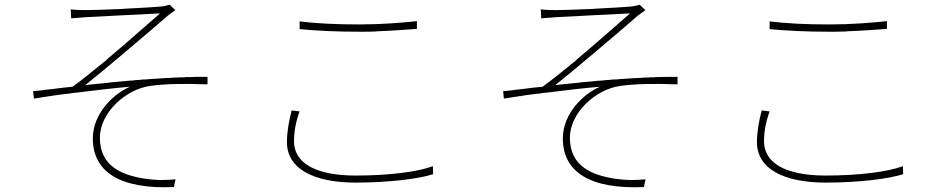

<svg xmlns="http://www.w3.org/2000/svg" viewBox="-20 -769 4040 817"><path d="M720 27 727 -6C692 -3 656 0 594 -9C501 -24 405 -60 405 -183C405 -289 514 -388 617 -403C676 -412 763 -414 863 -410V-442C862 -442 860 -442 859 -442H849C827 -442 804 -442 781 -441H772C767 -440 762 -440 757 -440H747C739 -439 730 -439 722 -439L712 -438C689 -437 666 -436 642 -434L627 -433C622 -433 617 -432 612 -432L602 -431H592C585 -430 578 -430 572 -429L557 -428C555 -428 553 -428 551 -427L536 -426C531 -426 526 -425 521 -425L511 -424L501 -423C499 -423 498 -423 496 -422H486C484 -421 483 -421 481 -421L466 -420L456 -419L441 -417L431 -416C415 -414 398 -413 382 -411L372 -410C369 -410 365 -409 362 -409L352 -408C349 -407 346 -407 343 -407C384 -440 445 -490 505 -541L518 -552L531 -563C533 -564 534 -566 536 -567L544 -574C605 -625 661 -674 696 -704C704 -710 720 -721 726 -726L702 -749C692 -746 677 -742 663 -741C638 -739 576 -735 513 -732L501 -731C434 -728 368 -726 345 -726C318 -726 298 -727 281 -729L283 -691C295 -692 320 -694 347 -696C392 -699 613 -709 661 -712C619 -676 530 -596 438 -519L430 -511L421 -504C375 -466 330 -430 289 -400C263 -398 233 -394 202 -390L192 -389L176 -387C174 -387 173 -387 171 -387L161 -385C147 -384 134 -382 121 -381L124 -350L134 -351C141 -352 147 -353 154 -354L164 -356C169 -357 175 -357 180 -358L190 -360C191 -360 193 -360 195 -360L205 -362C212 -363 219 -364 226 -365L241 -367C249 -368 258 -369 266 -370L277 -371L287 -373C290 -373 294 -374 297 -374L307 -375C386 -385 464 -394 533 -400C467 -372 375 -289 375 -180C375 -39 488 37 720 27Z M1754 -646V-679C1686 -672 1602 -665 1508 -665C1413 -665 1325 -669 1255 -678V-645C1331 -638 1412 -634 1508 -634C1531 -634 1554 -634 1577 -635L1588 -636C1649 -638 1708 -643 1754 -646ZM1823 -28 1822 -62C1760 -38 1635 -22 1494 -22C1318 -22 1231 -78 1231 -168C1231 -208 1239 -252 1255 -295L1221 -299C1210 -256 1201 -210 1201 -164C1201 -50 1316 8 1494 8C1638 8 1767 -9 1823 -28Z M2720 27 2727 -6C2692 -3 2656 0 2594 -9C2501 -24 2405 -60 2405 -183C2405 -289 2514 -388 2617 -403C2676 -412 2763 -414 2863 -410V-442C2862 -442 2860 -442 2859 -442H2849C2827 -442 2804 -442 2781 -441H2772C2767 -440 2762 -440 2757 -440H2747C2739 -439 2730 -439 2722 -439L2712 -438C2689 -437 2666 -436 2642 -434L2627 -433C2622 -433 2617 -432 2612 -432L2602 -431H2592C2585 -430 2578 -430 2572 -429L2557 -428C2555 -428 2553 -428 2551 -427L2536 -426C2531 -426 2526 -425 2521 -425L2511 -424L2501 -423C2499 -423 2498 -423 2496 -422H2486C2484 -421 2483 -421 2481 -421L2466 -420L2456 -419L2441 -417L2431 -416C2415 -414 2398 -413 2382 -411L2372 -410C2369 -410 2365 -409 2362 -409L2352 -408C2349 -407 2346 -407 2343 -407C2384 -440 2445 -490 2505 -541L2518 -552L2531 -563C2533 -564 2534 -566 2536 -567L2544 -574C2605 -625 2661 -674 2696 -704C2704 -710 2720 -721 2726 -726L2702 -749C2692 -746 2677 -742 2663 -741C2638 -739 2576 -735 2513 -732L2501 -731C2434 -728 2368 -726 2345 -726C2318 -726 2298 -727 2281 -729L2283 -691C2295 -692 2320 -694 2347 -696C2392 -699 2613 -709 2661 -712C2619 -676 2530 -596 2438 -519L2430 -511L2421 -504C2375 -466 2330 -430 2289 -400C2263 -398 2233 -394 2202 -390L2192 -389L2176 -387C2174 -387 2173 -387 2171 -387L2161 -385C2147 -384 2134 -382 2121 -381L2124 -350L2134 -351C2141 -352 2147 -353 2154 -354L2164 -356C2169 -357 2175 -357 2180 -358L2190 -360C2191 -360 2193 -360 2195 -360L2205 -362C2212 -363 2219 -364 2226 -365L2241 -367C2249 -368 2258 -369 2266 -370L2277 -371L2287 -373C2290 -373 2294 -374 2297 -374L2307 -375C2386 -385 2464 -394 2533 -400C2467 -372 2375 -289 2375 -180C2375 -39 2488 37 2720 27Z M3754 -646V-679C3686 -672 3602 -665 3508 -665C3413 -665 3325 -669 3255 -678V-645C3331 -638 3412 -634 3508 -634C3531 -634 3554 -634 3577 -635L3588 -636C3649 -638 3708 -643 3754 -646ZM3823 -28 3822 -62C3760 -38 3635 -22 3494 -22C3318 -22 3231 -78 3231 -168C3231 -208 3239 -252 3255 -295L3221 -299C3210 -256 3201 -210 3201 -164C3201 -50 3316 8 3494 8C3638 8 3767 -9 3823 -28Z"/></svg>

Font: Glow Sans SC Normal ExtraLight
Style: Regular
Weight: 200
Designer: Ryoko NISHIZUKA (kana, bopomofo & ideographs); Paul D. Hunt (Latin, Greek & Cyrillic); Sandoll Communications, Soo-young
Version: Version 0.93